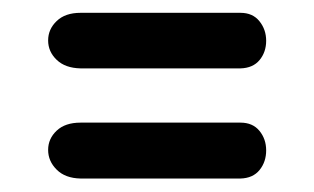

<svg xmlns="http://www.w3.org/2000/svg" viewBox="-20 -353 478 292"><path d="M102.5 -166.5H345.7Q364.3 -166.5 374.5 -154.1Q384.8 -141.6 384.8 -124.3Q384.8 -106.9 374.8 -94.5Q364.7 -82 345.7 -81.5H102.5Q79.1 -82 66.2 -95Q53.2 -107.9 53.2 -125Q53.2 -142.1 66.2 -154.3Q79.1 -166.5 102.5 -166.5ZM102.5 -333.5H345.7Q364.3 -333.5 374.5 -320.8Q384.8 -308.1 384.8 -291Q384.8 -273.9 374.8 -261.7Q364.7 -249.5 345.7 -249H102.5Q79.1 -249.5 66.2 -262Q53.2 -274.4 53.2 -291.5Q53.2 -308.6 66.2 -321Q79.1 -333.5 102.5 -333.5Z"/></svg>

Font: Shahab
Style: Regular
Weight: 400
Designer: Mohammad Saleh Souzanchi
Foundry: http://font-store.ir
Version: Version:0.0.2;RFB:1.2.5;Building:2016-11-27 11:18:45.721916